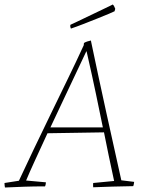

<svg xmlns="http://www.w3.org/2000/svg" viewBox="-27 -826 661 853"><path d="M-5 7Q-6 2 -6.5 -3Q-7 -8 -7 -13L57 -23Q87 -88 123 -163Q159 -238 197.5 -317.5Q236 -397 274 -475Q312 -553 345 -625L346 -635Q352 -639 361.5 -642Q371 -645 377 -646L378 -640Q411 -482 445.5 -325Q480 -168 512 -25L569 -18Q568 -7 565 1Q518 2 472.5 3Q427 4 387 6Q386 -4 387 -13L480 -22Q466 -85 455.5 -137Q445 -189 435 -238L184 -234Q154 -169 128.5 -113.5Q103 -58 89 -24L177 -16Q177 -13 176 -7.5Q175 -2 173 2Q124 2 80.5 3.5Q37 5 -5 7ZM357 -599Q340 -563 314 -508Q288 -453 257.5 -388.5Q227 -324 197 -260H430Q415 -333 399 -410Q383 -487 359 -592ZM288 -699Q285 -706 285 -711L286 -716L316 -730L460 -799L474 -806Q480 -801 485 -787L482 -776Q479 -774 457.5 -765Q436 -756 406 -744Q376 -732 344 -719.5Q312 -707 288 -699Z"/></svg>

Font: Labrada ExtraLight
Style: Italic
Weight: 200
Italic angle: -7°
Designer: Mercedes Jáuregui
Foundry: Omnibus-Type Team
Version: Version 1.000; ttfautohint (v1.8.4.7-5d5b)